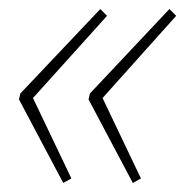

<svg xmlns="http://www.w3.org/2000/svg" viewBox="-20 -492 410 425"><path d="M120 -87 22 -272 25 -285 202 -472 217 -457 53 -275 138 -97ZM274 -87 176 -272 179 -285 355 -472 370 -457 207 -275 292 -97Z"/></svg>

Font: Noto Sans Disp Thin
Style: Italic
Weight: 100
Italic angle: -12°
Designer: Monotype Design Team
Foundry: Monotype Imaging Inc.
Version: Version 2.000;GOOG;noto-source:20170915:90ef993387c0